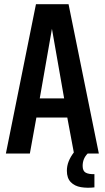

<svg xmlns="http://www.w3.org/2000/svg" viewBox="-20 -730 498 913"><path d="M429 161Q395 165 365 160Q335 155 316.5 136Q298 117 298 82Q298 59 306.5 37.5Q315 16 331 -5L300 -171H153L122 0H8L151 -710H306L450 0H397Q373 24 373 59Q373 83 387.5 91Q402 99 429 98ZM227 -593 169 -262H285Z"/></svg>

Font: Special Gothic Condensed Medium
Style: Regular
Weight: 500
Width: 3
Designer: Alistair McCready
Foundry: Monolith
Version: Version 1.000; ttfautohint (v1.8.4.7-5d5b)